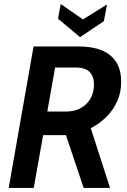

<svg xmlns="http://www.w3.org/2000/svg" viewBox="-20 -930 630 950"><path d="M23 0 146 -700H368.5Q473.5 -700 526.5 -655.5Q579.5 -611 579.5 -526.5Q579.5 -472.5 560.2 -429.8Q541 -387 509.8 -355.2Q478.5 -323.5 442.2 -302.8Q406 -282 371.8 -271.8Q337.5 -261.5 313 -261.5H123L138.5 -378H304.5Q349.5 -378 381 -396Q412.5 -414 428.8 -444.5Q445 -475 445 -512Q445 -551.5 423.5 -573.8Q402 -596 353.5 -596H184.5L263.5 -657L147 0ZM394 0 290 -310 416.5 -335 524.5 0ZM376 -746 267 -837.5 280.5 -910 390.5 -834 509.5 -908 494 -825.5Z"/></svg>

Font: Cabin
Style: Bold Italic
Weight: 700
Width: 4
Italic angle: -10°
Designer: Pablo Impallari
Foundry: Pablo Impallari. http://www.impallari.com Igino Marini. http://www.ikern.com
Version: Version 3.001